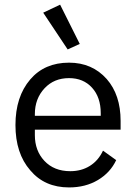

<svg xmlns="http://www.w3.org/2000/svg" viewBox="-20 -799 589 831"><path d="M278.8 12.2Q350.1 12.2 403.8 -19.8Q457.5 -51.8 482.9 -106L425.8 -147Q405.8 -104 369.1 -81.1Q332.5 -58.1 284.2 -58.1Q213.9 -58.1 171.9 -103Q130.9 -147 130.9 -213.9V-237.8H502V-275.9Q502 -388.2 441.9 -457Q378.9 -527.8 278.8 -527.8Q172.9 -527.8 110.8 -455.1Q46.9 -380.4 46.9 -257.8Q46.9 -135.3 110.8 -62Q172.9 12.2 278.8 12.2ZM278.8 -460.9Q340.8 -460.9 378.4 -419.4Q416 -377.9 416 -309.1V-297.9H130.9V-305.2Q130.9 -372.1 172.9 -417Q213.9 -460.9 278.8 -460.9ZM167 -744.1 272.9 -585 325.2 -608.9 240.2 -778.8Z"/></svg>

Font: Plexus Sans
Style: Regular
Weight: 400
Version: Version 2.001;PS 002.001;hotconv 1.0.70;makeotf.lib2.5.58329